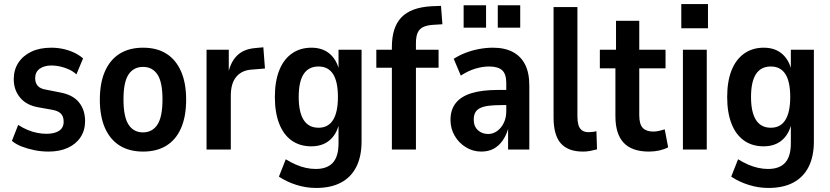

<svg xmlns="http://www.w3.org/2000/svg" viewBox="-20 -740 4107 950"><path d="M220 10Q184 10 150 3Q116 -4 87.5 -15Q59 -26 39 -43L70 -122Q93 -107 117 -97Q141 -87 164.5 -82.5Q188 -78 210 -78Q250 -78 272.5 -93Q295 -108 295 -138Q295 -164 281 -178Q267 -192 237 -197L170 -209Q111 -219 79.5 -257Q48 -295 48 -348Q48 -394 70.5 -429Q93 -464 134.5 -484Q176 -504 234 -504Q265 -504 294 -497.5Q323 -491 348 -479Q373 -467 391 -451L358 -372Q342 -387 321 -396.5Q300 -406 278 -411Q256 -416 235 -416Q199 -416 176.5 -400Q154 -384 154 -353Q154 -329 167.5 -314.5Q181 -300 210 -296L275 -283Q339 -272 370 -234.5Q401 -197 401 -141Q401 -95 378.5 -61Q356 -27 315.5 -8.5Q275 10 220 10Z M688 10Q620 10 572.5 -19.5Q525 -49 499.5 -106.5Q474 -164 474 -247Q474 -330 499.5 -387.5Q525 -445 572.5 -474.5Q620 -504 688 -504Q756 -504 803 -474.5Q850 -445 875.5 -387.5Q901 -330 901 -247Q901 -164 876 -106.5Q851 -49 803.5 -19.5Q756 10 688 10ZM687 -85Q734 -85 759 -123.5Q784 -162 784 -248Q784 -334 759 -371.5Q734 -409 688 -409Q641 -409 616 -371.5Q591 -334 591 -248Q591 -162 616 -123.5Q641 -85 687 -85Z M1002 0V-494H1112V-381H1110Q1122 -435 1154 -466Q1186 -497 1241 -502L1283 -506L1291 -401L1218 -395Q1173 -390 1147.5 -358Q1122 -326 1122 -266V0Z M1544 190Q1495 190 1447 175Q1399 160 1360 134L1394 48Q1418 63 1443 74Q1468 85 1493 90.5Q1518 96 1542 96Q1599 96 1627 65Q1655 34 1655 -31V-125H1657Q1644 -73 1609 -44.5Q1574 -16 1520 -16Q1464 -16 1423.5 -44.5Q1383 -73 1361.5 -128Q1340 -183 1340 -260Q1340 -337 1361.5 -391.5Q1383 -446 1424 -475Q1465 -504 1521 -504Q1575 -504 1610 -475Q1645 -446 1658 -393H1655V-494H1769V-40Q1769 34 1743 85.5Q1717 137 1667 163.5Q1617 190 1544 190ZM1556 -108Q1604 -108 1628 -146.5Q1652 -185 1652 -260Q1652 -336 1628 -373.5Q1604 -411 1556 -411Q1507 -411 1482.5 -373.5Q1458 -336 1458 -260Q1458 -185 1482.5 -146.5Q1507 -108 1556 -108Z M1919 0V-405H1842V-494H1950L1919 -462V-507Q1919 -605 1966 -654Q2013 -703 2113 -709L2162 -711L2169 -620L2121 -617Q2093 -615 2074.5 -606.5Q2056 -598 2047 -579Q2038 -560 2038 -526V-468L2006 -494H2150V-405H2038V0Z M2361 10Q2320 10 2285 -11.5Q2250 -33 2229.5 -68.5Q2209 -104 2209 -147Q2209 -197 2235 -230Q2261 -263 2313 -279Q2365 -295 2444 -295H2499V-220H2460Q2422 -220 2396.5 -216.5Q2371 -213 2355 -205Q2339 -197 2331.5 -183Q2324 -169 2324 -148Q2324 -115 2344.5 -96Q2365 -77 2396 -77Q2419 -77 2439.5 -91.5Q2460 -106 2472.5 -131.5Q2485 -157 2485 -190V-330Q2485 -374 2464.5 -392.5Q2444 -411 2400 -411Q2368 -411 2332.5 -400.5Q2297 -390 2260 -366L2225 -449Q2253 -467 2284.5 -479Q2316 -491 2350.5 -497.5Q2385 -504 2419 -504Q2477 -504 2517 -483Q2557 -462 2578 -421Q2599 -380 2599 -317V0H2494V-102Q2484 -68 2465.5 -42.5Q2447 -17 2421.5 -3.5Q2396 10 2361 10ZM2443 -603V-714H2554V-603ZM2274 -603V-714H2385V-603Z M2864 10Q2791 10 2755 -30.5Q2719 -71 2719 -159V-705H2837V-164Q2837 -141 2841.5 -123.5Q2846 -106 2858.5 -96Q2871 -86 2892 -86Q2903 -86 2914 -87.5Q2925 -89 2931 -91L2934 -1Q2915 4 2899 7Q2883 10 2864 10Z M3191 10Q3107 10 3066 -33.5Q3025 -77 3025 -165V-402H2948V-494H3028V-637H3143V-494H3273V-402H3143V-170Q3143 -125 3160.5 -107Q3178 -89 3212 -89Q3226 -89 3241.5 -92.5Q3257 -96 3269 -100L3286 -11Q3267 -1 3242.5 4.5Q3218 10 3191 10Z M3351 -600V-720H3483V-600ZM3359 0V-494H3477V0Z M3782 190Q3733 190 3685 175Q3637 160 3598 134L3632 48Q3656 63 3681 74Q3706 85 3731 90.5Q3756 96 3780 96Q3837 96 3865 65Q3893 34 3893 -31V-125H3895Q3882 -73 3847 -44.5Q3812 -16 3758 -16Q3702 -16 3661.5 -44.5Q3621 -73 3599.5 -128Q3578 -183 3578 -260Q3578 -337 3599.5 -391.5Q3621 -446 3662 -475Q3703 -504 3759 -504Q3813 -504 3848 -475Q3883 -446 3896 -393H3893V-494H4007V-40Q4007 34 3981 85.5Q3955 137 3905 163.5Q3855 190 3782 190ZM3794 -108Q3842 -108 3866 -146.5Q3890 -185 3890 -260Q3890 -336 3866 -373.5Q3842 -411 3794 -411Q3745 -411 3720.5 -373.5Q3696 -336 3696 -260Q3696 -185 3720.5 -146.5Q3745 -108 3794 -108Z"/></svg>

Font: Nunito Sans 10pt Condensed
Style: Bold
Weight: 700
Width: 3
Designer: Vernon Adams
Foundry: Vernon Adams
Version: Version 3.101;gftools[0.9.27]